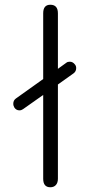

<svg xmlns="http://www.w3.org/2000/svg" viewBox="-20 -779 377 809"><path d="M301 -492Q301 -478 290 -470L224 -423V-26Q224 -9 215.5 0.5Q207 10 192 10Q162 10 162 -26V-379L77 -319Q70 -314 62 -314Q49 -314 41 -325Q36 -333 36 -342Q36 -356 47 -364L162 -446V-723Q162 -759 192 -759Q224 -759 224 -723V-489L260 -515Q265 -519 274 -519Q287 -519 296 -507Q301 -501 301 -492Z"/></svg>

Font: Kodchasan Light
Style: Regular
Weight: 300
Version: Version 1.000; ttfautohint (v1.6)